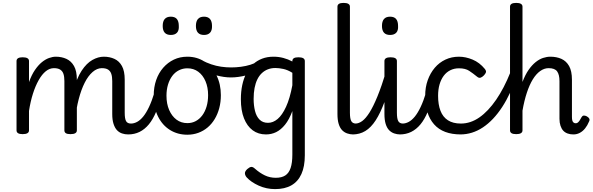

<svg xmlns="http://www.w3.org/2000/svg" viewBox="-20 -910 4088 1324"><path d="M864 17Q841 17 821 10Q801 3 786.5 -12.5Q772 -28 763 -55.5Q754 -83 754 -124V-351Q754 -381 747.5 -400.5Q741 -420 725.5 -430Q710 -440 682 -440Q649 -440 618.5 -413.5Q588 -387 564 -339.5Q540 -292 523 -227Q506 -162 498 -84L467 -83Q467 -205 488 -288Q509 -371 543 -422.5Q577 -474 617 -496.5Q657 -519 696 -519Q736 -519 769 -504Q802 -489 821 -454.5Q840 -420 840 -360V-133Q840 -91 849.5 -74.5Q859 -58 883 -58Q897 -58 903.5 -46.5Q910 -35 908.5 -20.5Q907 -6 896 5.5Q885 17 864 17ZM136 15Q115 15 104.5 8.5Q94 2 94 -11V-489Q94 -502 104.5 -508.5Q115 -515 136 -515Q158 -515 169 -508.5Q180 -502 180 -489V-344Q198 -394 221 -427.5Q244 -461 268.5 -481Q293 -501 318 -510Q343 -519 365 -519Q405 -519 438 -504Q471 -489 490.5 -454.5Q510 -420 510 -360V-11Q510 2 499 8.5Q488 15 466 15Q444 15 434 8.5Q424 2 424 -11V-351Q424 -381 417.5 -400.5Q411 -420 395 -430Q379 -440 352 -440Q322 -440 295.5 -418.5Q269 -397 246.5 -357Q224 -317 207 -263.5Q190 -210 180 -145V-11Q180 2 169 8.5Q158 15 136 15Z M864 17Q850 17 843.5 5.5Q837 -6 838.5 -20.5Q840 -35 851 -46.5Q862 -58 883 -58Q904 -58 925.5 -69.5Q947 -81 967.5 -106Q988 -131 1007.5 -172Q1027 -213 1045 -272Q1049 -287 1062 -289.5Q1075 -292 1086 -285.5Q1097 -279 1094 -264Q1079 -193 1057 -140Q1035 -87 1006.5 -52.5Q978 -18 942.5 -0.5Q907 17 864 17Z M1272 19Q1205 19 1152.5 -13.5Q1100 -46 1070 -106Q1040 -166 1040 -250Q1040 -309 1057 -358Q1074 -407 1105.5 -443Q1137 -479 1179 -499Q1221 -519 1272 -519Q1339 -519 1391 -484.5Q1443 -450 1473 -390Q1503 -330 1503 -254Q1503 -206 1492 -164.5Q1481 -123 1460.5 -89Q1440 -55 1411.5 -31Q1383 -7 1347.5 6Q1312 19 1272 19ZM1272 -61Q1304 -61 1330 -75Q1356 -89 1375 -114.5Q1394 -140 1404.5 -175.5Q1415 -211 1415 -254Q1415 -308 1397 -350Q1379 -392 1347 -415.5Q1315 -439 1272 -439Q1241 -439 1214 -425.5Q1187 -412 1168 -386.5Q1149 -361 1138.5 -326.5Q1128 -292 1128 -250Q1128 -194 1146.5 -151.5Q1165 -109 1197 -85Q1229 -61 1272 -61Z M1572 -376Q1526 -376 1471 -390.5Q1416 -405 1351 -439Q1342 -444 1340 -455Q1338 -466 1341.5 -477Q1345 -488 1353.5 -494Q1362 -500 1373 -494Q1403 -478 1436.5 -466.5Q1470 -455 1505 -450Q1540 -445 1574 -445Q1607 -445 1641.5 -449.5Q1676 -454 1706.5 -463.5Q1737 -473 1757 -486Q1771 -496 1781.5 -486.5Q1792 -477 1793 -461Q1794 -445 1778 -434Q1731 -404 1676.5 -390Q1622 -376 1572 -376Z M1158 -669Q1130 -669 1116 -684.5Q1102 -700 1102 -731Q1102 -763 1116 -779Q1130 -795 1158 -795Q1186 -795 1199.5 -779Q1213 -763 1213 -731Q1215 -700 1200.5 -684.5Q1186 -669 1158 -669ZM1387 -669Q1359 -669 1345 -684.5Q1331 -700 1331 -731Q1331 -763 1345 -779Q1359 -795 1387 -795Q1414 -795 1428 -779Q1442 -763 1442 -731Q1443 -700 1428.5 -684.5Q1414 -669 1387 -669Z M1877 394Q1817 394 1764 370Q1711 346 1681 313Q1670 300 1669 286Q1668 272 1685 256Q1701 242 1712.5 241Q1724 240 1739 254Q1772 283 1806.5 299.5Q1841 316 1882 316Q1922 316 1947 300Q1972 284 1984 248.5Q1996 213 1996 156V-144Q1974 -85 1945.5 -50Q1917 -15 1884.5 1Q1852 17 1814 17Q1761 17 1722.5 -11.5Q1684 -40 1662.5 -94Q1641 -148 1641 -226Q1641 -278 1650.5 -323Q1660 -368 1678.5 -404.5Q1697 -441 1724.5 -466.5Q1752 -492 1787.5 -505.5Q1823 -519 1866 -519Q1901 -519 1933.5 -510.5Q1966 -502 1996 -486V-489Q1996 -502 2006 -508.5Q2016 -515 2038 -515Q2060 -515 2071 -508.5Q2082 -502 2082 -489V161Q2082 238 2058.5 290Q2035 342 1989.5 368Q1944 394 1877 394ZM1828 -63Q1863 -63 1894.5 -89.5Q1926 -116 1952.5 -173.5Q1979 -231 1996 -322V-408Q1964 -428 1934 -434.5Q1904 -441 1879 -441Q1851 -441 1827.5 -432Q1804 -423 1785.5 -405.5Q1767 -388 1754.5 -362.5Q1742 -337 1735.5 -303.5Q1729 -270 1729 -228Q1729 -183 1738.5 -145Q1748 -107 1770 -85Q1792 -63 1828 -63Z M2416 17Q2394 17 2374 10Q2354 3 2339 -12.5Q2324 -28 2315.5 -55.5Q2307 -83 2307 -124V-864Q2307 -877 2317.5 -883.5Q2328 -890 2349 -890Q2371 -890 2382 -883.5Q2393 -877 2393 -864V-133Q2393 -91 2402.5 -74.5Q2412 -58 2435 -58Q2449 -58 2456 -46.5Q2463 -35 2461.5 -20.5Q2460 -6 2449 5.5Q2438 17 2416 17Z M2412 17Q2398 17 2391.5 5.5Q2385 -6 2386.5 -20.5Q2388 -35 2399 -46.5Q2410 -58 2431 -58Q2454 -58 2478 -75.5Q2502 -93 2528 -134Q2554 -175 2582.5 -244.5Q2611 -314 2643 -419Q2648 -432 2661 -433.5Q2674 -435 2684.5 -426.5Q2695 -418 2692 -405Q2662 -290 2632.5 -210Q2603 -130 2570.5 -80Q2538 -30 2499 -6.5Q2460 17 2412 17Z M2740 17Q2718 17 2698 10Q2678 3 2663 -12.5Q2648 -28 2639.5 -55.5Q2631 -83 2631 -124V-489Q2631 -502 2641.5 -508.5Q2652 -515 2673 -515Q2695 -515 2706 -508.5Q2717 -502 2717 -489V-133Q2717 -91 2726.5 -74.5Q2736 -58 2759 -58Q2773 -58 2780 -46.5Q2787 -35 2785.5 -20.5Q2784 -6 2773 5.5Q2762 17 2740 17ZM2670 -669Q2642 -669 2628 -684.5Q2614 -700 2614 -731Q2614 -763 2628 -779Q2642 -795 2670 -795Q2698 -795 2711.5 -779Q2725 -763 2725 -731Q2727 -700 2712.5 -684.5Q2698 -669 2670 -669Z M2737 17Q2723 17 2716.5 5.5Q2710 -6 2711.5 -20.5Q2713 -35 2724 -46.5Q2735 -58 2756 -58Q2777 -58 2798.5 -69.5Q2820 -81 2840.5 -106Q2861 -131 2880.5 -172Q2900 -213 2918 -272Q2922 -287 2935 -289.5Q2948 -292 2959 -285.5Q2970 -279 2967 -264Q2952 -193 2930 -140Q2908 -87 2879.5 -52.5Q2851 -18 2815.5 -0.5Q2780 17 2737 17Z M3158 17Q3035 17 2973.5 -52.5Q2912 -122 2912 -249Q2912 -308 2929.5 -357Q2947 -406 2978 -442.5Q3009 -479 3051.5 -499Q3094 -519 3145 -519Q3191 -519 3239 -499Q3287 -479 3323 -435Q3334 -421 3331 -411.5Q3328 -402 3317 -390Q3304 -377 3293 -374Q3282 -371 3270 -381Q3242 -404 3215.5 -421.5Q3189 -439 3145 -439Q3112 -439 3085 -425.5Q3058 -412 3039.5 -387Q3021 -362 3011 -327.5Q3001 -293 3001 -249Q3001 -189 3017.5 -146Q3034 -103 3069 -80.5Q3104 -58 3158 -58Q3172 -58 3179.5 -46.5Q3187 -35 3187 -20.5Q3187 -6 3180 5.5Q3173 17 3158 17Z M3154 17Q3146 17 3141.5 5.5Q3137 -6 3137 -20.5Q3137 -35 3142.5 -46.5Q3148 -58 3158 -58Q3225 -58 3286 -100.5Q3347 -143 3401.5 -222.5Q3456 -302 3500 -412Q3504 -422 3517 -420.5Q3530 -419 3540.5 -411Q3551 -403 3546 -393Q3503 -264 3443 -172Q3383 -80 3310 -31.5Q3237 17 3154 17Z M3934 17Q3912 17 3894 10.5Q3876 4 3864 -9Q3852 -22 3845 -43Q3838 -64 3838 -91V-351Q3838 -395 3822 -417.5Q3806 -440 3763 -440Q3733 -440 3705 -420Q3677 -400 3654 -362.5Q3631 -325 3613 -270.5Q3595 -216 3583 -147V-11Q3583 2 3572 8.5Q3561 15 3540 15Q3518 15 3507.5 8.5Q3497 2 3497 -11V-864Q3497 -877 3507.5 -883.5Q3518 -890 3540 -890Q3561 -890 3572 -883.5Q3583 -877 3583 -864V-345Q3602 -395 3625 -428Q3648 -461 3673.5 -481.5Q3699 -502 3725 -510.5Q3751 -519 3775 -519Q3818 -519 3851.5 -504Q3885 -489 3904.5 -454.5Q3924 -420 3924 -360V-104Q3924 -89 3926.5 -79.5Q3929 -70 3935 -65Q3941 -60 3950 -60Q3958 -60 3964 -64.5Q3970 -69 3977 -79Q3984 -89 3991 -103Q3996 -112 4005 -113Q4014 -114 4026 -108Q4039 -101 4043.5 -92Q4048 -83 4042 -72Q4031 -45 4015 -25Q3999 -5 3978.5 6Q3958 17 3934 17Z"/></svg>

Font: Playwrite GB S
Style: Regular
Weight: 400
Designer: Veronika Burian, José Scaglione
Foundry: TypeTogether
Version: Version 1.000